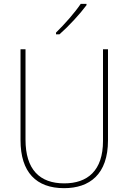

<svg xmlns="http://www.w3.org/2000/svg" viewBox="-20 -971 669 1001"><path d="M431 -944V-951H401C370 -905 317 -845 272 -801V-792H290C338 -834 397 -898 431 -944ZM543 -239V-714H517V-236C517 -81 436 -15 315 -15C187 -15 113 -87 113 -243V-714H87V-240C87 -73 169 10 314 10C447 10 543 -62 543 -239Z"/></svg>

Font: Noto Sans Ethiopic SemiCondensed Thin
Style: Regular
Weight: 100
Width: 4
Designer: Monotype Design Team
Foundry: Monotype Imaging Inc.
Version: Version 2.102